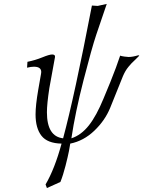

<svg xmlns="http://www.w3.org/2000/svg" viewBox="-20 -718 726 973"><path d="M299.8 -17.1Q356.4 -226.1 445.8 -689.9L475.1 -688L521 -698.2L467.8 -542Q445.3 -475.1 403.3 -311.5Q361.3 -147.9 341.8 -17.1Q391.6 -33.2 430.7 -83Q468.8 -131.3 504.9 -219.2L540 -304.2Q570.3 -379.4 588.9 -436Q594.7 -433.6 609.9 -431.4Q625 -429.2 631.8 -429.2Q651.9 -429.2 681.2 -438L686 -436L667 -417Q652.8 -403.8 647 -397.7Q641.1 -391.6 631.6 -380.1Q622.1 -368.7 615.5 -357.2Q608.9 -345.7 603 -332L538.1 -170.9Q511.7 -106.9 457.8 -55.4Q403.8 -3.9 335.9 9.8Q334.5 21.5 329.6 46.9Q324.7 72.3 312.3 121.3Q299.8 170.4 286.1 204.1L217.8 234.9L210.9 216.8Q257.3 137.7 292 9.8Q220.2 8.3 190.2 -30Q160.2 -68.4 160.2 -138.2Q160.2 -184.6 173.8 -263.2L188 -344.2Q189 -347.2 189 -353Q189 -379.9 151.9 -379.9Q137.2 -379.9 117.2 -375L119.1 -404.8Q158.2 -412.6 194.1 -427.2Q230 -441.9 244.1 -441.9Q260.3 -441.9 258.8 -429.2L230 -271Q217.8 -190.9 217.8 -148.9Q217.8 -26.4 299.8 -17.1Z"/></svg>

Font: Linux Libertine G
Style: Italic
Weight: 400
Italic angle: -12°
Designer: Philipp H. Poll
Foundry: Philipp H. Poll
Version: Version 5.1.3